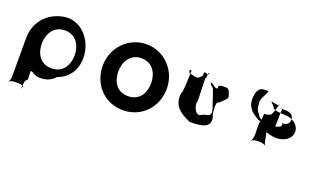

<svg xmlns="http://www.w3.org/2000/svg" viewBox="-81 -1276 3379 1990"><g transform="rotate(20 1608.5 -281.0)"><path d="M242 -364C242 -468 300 -573 423 -573C548 -573 604 -468 604 -364C604 -259 551 -155 423 -155C293 -155 242 -259 242 -364ZM70 -362V70C70 88 61 115 52 125V126C62 117 90 107 108 107H161C179 107 208 117 218 126V125C209 115 198 164 198 146C198 220 199 52 220 52C241 39 232 21 232 -24C232 -62 228 -59 250 -53C263 -43 288 -30 308 -25C393 -9 469 -40 511 -91C663 -142 725 -298 688 -455C652 -606 521 -730 361 -701C167 -666 70 -517 70 -362Z M914 -364C914 -159 1060 0 1267 0C1469 0 1620 -159 1620 -364C1620 -569 1462 -727 1267 -727C1074 -727 914 -569 914 -364ZM1086 -364C1086 -468 1144 -573 1267 -573C1392 -573 1448 -468 1448 -364C1448 -259 1395 -155 1267 -155C1137 -155 1086 -259 1086 -364Z M2162 -588C2143 -588 2103 -587 2114 -553C2097 -519 2035 -601 2029 -579C2040 -545 2015 -610 2026 -576C2054 -529 2058 -564 2078 -504C2089 -470 2121 -379 2132 -345C2171 -229 2094 -265 2046 -231C1999 -197 1950 -290 1961 -345C1972 -311 1950 -645 1961 -611C1972 -595 1960 -690 1981 -666C1992 -632 1967 -702 1978 -668C1980 -625 1930 -682 1924 -648C1935 -614 1907 -604 1887 -584C1863 -578 1826 -586 1806 -595C1786 -595 1776 -601 1776 -631C1786 -621 1796 -645 1796 -627C1796 -676 1795 -376 1776 -376C1756 -246 1827 -178 1961 -123C2095 -123 2201 -140 2166 -263C2166 -219 2128 -414 2172 -414C2192 -425 2214 -452 2232 -470C2269 -502 2242 -522 2231 -562C2214 -595 2194 -588 2162 -588Z M2568 -562C2562 -616 2650 -711 2606 -703C2599 -702 2555 -707 2530 -689C2500 -663 2495 -638 2490 -599C2482 -539 2497 -488 2536 -447C2563 -422 2598 -402 2621 -387C2626 -384 2652 -380 2650 -381C2648 -381 2655 -385 2649 -384C2643 -382 2646 -368 2640 -360C2638 -360 2646 -216 2640 -215C2638 -197 2635 -170 2620 -159C2618 -159 2628 -158 2622 -157C2629 -167 2666 -178 2677 -177C2677 -177 2728 -178 2722 -177C2738 -177 2774 -168 2778 -157C2776 -157 2786 -160 2780 -159C2768 -169 2766 -198 2760 -215C2758 -215 2740 -338 2734 -332C2730 -345 2719 -369 2708 -373C2702 -358 2698 -353 2704 -327C2715 -309 2748 -294 2772 -287C2778 -282 2820 -278 2826 -274C2945 -263 3023 -324 3023 -399C3023 -476 2947 -528 2863 -528C2883 -528 2728 -528 2728 -560C2711 -592 2684 -601 2686 -611H2696C2739 -601 2774 -594 2774 -612C2774 -648 2749 -478 2715 -478C2715 -474 2682 -470 2684 -468C2653 -468 2655 -468 2655 -431C2654 -396 2649 -398 2643 -403C2634 -410 2626 -413 2615 -432C2573 -484 2575 -489 2568 -562ZM2811 -430C2811 -452 2811 -559 2817 -559C2817 -567 2808 -581 2809 -585C2809 -585 2801 -583 2807 -583C2811 -579 2820 -576 2834 -576H2850C2897 -576 2943 -560 2943 -506C2943 -453 2903 -436 2856 -436C2872 -436 2870 -430 2870 -412C2862 -394 2829 -386 2809 -382V-380C2808 -384 2811 -399 2811 -430Z"/></g></svg>

Font: Hussar Przerywany
Style: Regular
Weight: 400
Foundry: Cannot Into Space Fonts
Version: Version 0.982